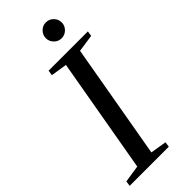

<svg xmlns="http://www.w3.org/2000/svg" viewBox="-269 -865 906 906"><g transform="rotate(-45 184.0 -412.5)"><path d="M180.2 -39.1 261.2 -25.9 257.3 0H-3.9L0 -25.9L85.9 -39.1L187 -616.2L106 -628.9L109.9 -654.8H372.1L368.2 -628.9L281.2 -616.2ZM314.9 -772Q314.9 -750.5 299.3 -734.9Q283.7 -719.2 261.7 -719.2Q240.2 -719.2 224.6 -734.9Q209 -750.5 209 -772Q209 -793.9 224.6 -809.6Q240.2 -825.2 261.7 -825.2Q283.7 -825.2 299.3 -809.6Q314.9 -793.9 314.9 -772Z"/></g></svg>

Font: Tinos
Style: Italic
Weight: 400
Italic angle: -16.333°
Designer: Steve Matteson
Foundry: Monotype Imaging Inc.
Version: Version 1.32